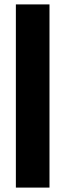

<svg xmlns="http://www.w3.org/2000/svg" viewBox="-20 -851 296 871"><path d="M52 0V-831H204.5V0Z"/></svg>

Font: Merriweather 48pt ExtraBold
Style: Regular
Weight: 800
Version: Version 2.100